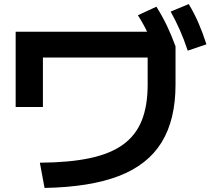

<svg xmlns="http://www.w3.org/2000/svg" viewBox="-20 -875 1040 944"><path d="M176 -75Q321 -76 422 -97.5Q523 -119 585.5 -164.5Q648 -210 677 -282.5Q706 -355 706 -459V-592H191V-349H57V-719H813L843 -647V-459Q843 -286 774.5 -175Q706 -64 564 -9.5Q422 45 199 49ZM750 -610Q728 -667 707 -711.5Q686 -756 658 -800L749 -842Q778 -796 800.5 -749Q823 -702 843 -647ZM903 -626Q884 -683 864 -728Q844 -773 819 -818L908 -855Q936 -808 956.5 -760.5Q977 -713 995 -657Z"/></svg>

Font: M PLUS 1
Style: Bold
Weight: 700
Designer: Coji Morishita
Foundry: UNDERFOREST DESIGN
Version: Version 1.001